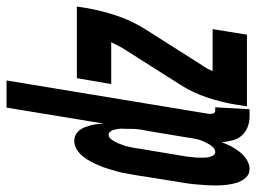

<svg xmlns="http://www.w3.org/2000/svg" viewBox="-145 -657 783 587"><g transform="rotate(-90 246.5 -363.5)"><path d="M23 8Q7 8 -3.5 -4Q-14 -16 -18.5 -30.5Q-23 -45 -25 -61Q-27 -77 -27 -93Q-27 -109 -26 -125.5Q-25 -142 -23.5 -158Q-22 -174 -19.5 -190.5Q-17 -207 -14 -223L5 -343Q8 -357 10 -370.5Q12 -384 16 -397.5Q20 -411 24 -424.5Q28 -438 33.5 -451Q39 -464 45.5 -476.5Q52 -489 61.5 -501Q71 -513 83.5 -520.5Q96 -528 109 -528Q125 -528 135.5 -518.5Q146 -509 151.5 -494.5Q157 -480 159.5 -466Q162 -452 162 -437L211 -735H294L192 -117Q191 -110 193 -103.5Q195 -97 202 -97H212L206 8H184Q167 8 151.5 2Q136 -4 125.5 -16Q115 -28 111 -44Q107 -60 105 -77Q100 -63 92.5 -48.5Q85 -34 75.5 -22Q66 -10 52 -1Q38 8 23 8ZM75 -97Q83 -97 89.5 -103.5Q96 -110 100 -117.5Q104 -125 107.5 -132.5Q111 -140 113 -147.5Q115 -155 116.5 -163Q118 -171 119 -179L139 -299Q140 -306 141.5 -312.5Q143 -319 144 -326Q145 -333 145.5 -339.5Q146 -346 146 -353Q146 -360 146 -366.5Q146 -373 146.5 -379.5Q147 -386 146 -392.5Q145 -399 143.5 -405.5Q142 -412 138 -417.5Q134 -423 128 -423Q121 -423 116 -417Q111 -411 107.5 -405Q104 -399 101.5 -392.5Q99 -386 96.5 -379.5Q94 -373 92.5 -366.5Q91 -360 89.5 -353Q88 -346 87 -339.5Q86 -333 85 -326L65 -206Q64 -199 62.5 -191.5Q61 -184 60.5 -176.5Q60 -169 59 -161.5Q58 -154 58 -146.5Q58 -139 58 -131.5Q58 -124 59.5 -117Q61 -110 64.5 -103.5Q68 -97 75 -97ZM215 0 220 -33Q227 -77 242 -122Q257 -167 283 -207L394 -382Q398 -390 402.5 -398.5Q407 -407 411 -415H283L301 -520H520L515 -488Q507 -443 492 -398Q477 -353 452 -313L341 -138Q335 -130 330.5 -121.5Q326 -113 323 -105H451L434 0Z"/></g></svg>

Font: Iosevka Curly Extrabold
Style: Italic
Weight: 800
Italic angle: -9°
Monospace: yes
Designer: Belleve Invis
Foundry: Belleve Invis
Version: Version 22.1.2; ttfautohint (v1.8.4)